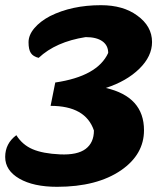

<svg xmlns="http://www.w3.org/2000/svg" viewBox="-49 -700 638 740"><path d="M359 -361Q506 -327 506 -198Q506 -105 418 -44Q325 20 171 20Q80 20 25.5 -11.5Q-29 -43 -29 -95Q-29 -147 14 -179Q37 -142 76.5 -125Q116 -108 182.5 -105Q249 -102 281 -126Q313 -150 313 -197Q281 -292 146 -292L164 -382Q327 -406 368 -496Q368 -525 345.5 -541Q323 -557 281 -557Q166 -539 100 -477Q79 -482 70 -495.5Q61 -509 61 -537Q61 -565 83.5 -591.5Q106 -618 144 -638Q228 -680 340 -680Q426 -680 480 -640Q537 -599 537 -538Q537 -483 488 -435Q439 -387 359 -361Z"/></svg>

Font: Sansita One
Style: Regular
Weight: 400
Designer: Pablo Cosgaya
Foundry: Omnibus-Type
Version: Version 1.001